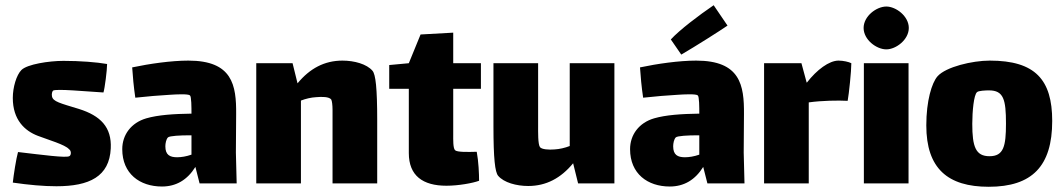

<svg xmlns="http://www.w3.org/2000/svg" viewBox="-20 -702 4072 735"><path d="M282 -285C210 -307 183 -313 179 -333C177 -343 180 -352 183 -355C194 -363 309 -352 376 -348C381 -363 390 -434 390 -457C350 -464 287 -469 223 -469C167 -469 84 -456 62 -434C43 -415 29 -368 29 -327C29 -243 75 -201 125 -182C164 -167 230 -148 244 -131C254 -125 253 -107 245 -104C232 -97 143 -109 49 -120C42 -96 32 -31 29 -3C91 6 147 11 196 11C322 11 399 -26 404 -134C408 -215 365 -259 282 -285Z M886 0 883 -118 884 -265C885 -376 870 -470 701 -470C636 -470 552 -458 486 -444C488 -412 492 -368 498 -328C546 -333 589 -337 628 -339C657 -341 699 -343 707 -337C713 -333 713 -291 713 -267C644 -266 585 -262 540 -249C482 -232 448 -186 448 -131C448 -37 515 12 600 12C654 12 697 -13 728 -63L744 0ZM658 -100C630 -100 613 -109 613 -142C613 -153 616 -169 623 -176C629 -182 671 -184 705 -184H713V-110C693 -103 674 -100 658 -100Z M1406 -431C1384 -457 1336 -470 1291 -470C1222 -470 1166 -440 1119 -383L1100 -460H961V0H1132V-317C1150 -324 1171 -329 1190 -330C1212 -332 1240 -332 1248 -321C1251 -316 1253 -299 1253 -281V-240V0H1424V-242C1424 -365 1418 -417 1406 -431Z M1715 -362H1821V-460H1715V-577L1590 -570L1545 -460L1470 -453V-362H1545V-116C1545 -29 1599 9 1689 9C1735 9 1790 -1 1814 -10C1814 -36 1812 -84 1805 -121C1772 -120 1730 -119 1722 -127C1714 -135 1715 -167 1715 -189Z M2161 -460V-143C2143 -136 2122 -131 2103 -130C2081 -128 2053 -130 2047 -139C2039 -150 2040 -198 2040 -220V-460H1869V-218C1869 -95 1875 -43 1887 -29C1909 -3 1957 10 2002 10C2071 10 2127 -20 2174 -77L2193 0H2332V-460Z M2765 -604 2712 -682C2656 -644 2581 -587 2548 -551L2588 -493C2643 -525 2736 -584 2765 -604ZM2830 0 2827 -118 2828 -265C2829 -376 2814 -470 2645 -470C2580 -470 2496 -458 2430 -444C2432 -412 2436 -368 2442 -328C2490 -333 2533 -337 2572 -339C2601 -341 2643 -343 2651 -337C2657 -333 2657 -291 2657 -267C2588 -266 2529 -262 2484 -249C2426 -232 2392 -186 2392 -131C2392 -37 2459 12 2544 12C2598 12 2641 -13 2672 -63L2688 0ZM2602 -100C2574 -100 2557 -109 2557 -142C2557 -153 2560 -169 2567 -176C2573 -182 2615 -184 2649 -184H2657V-110C2637 -103 2618 -100 2602 -100Z M3190 -470C3154 -470 3107 -435 3069 -386H3068L3048 -460H2905V0H3076V-310C3125 -317 3189 -318 3225 -316C3230 -343 3239 -430 3239 -460C3230 -465 3208 -470 3190 -470Z M3373 -513C3410 -513 3459 -550 3459 -595C3459 -640 3410 -677 3373 -677C3335 -677 3286 -640 3286 -595C3286 -550 3335 -513 3373 -513ZM3287 0H3458V-460H3287Z M3765 13C3931 13 4008 -66 4008 -239C4008 -397 3943 -470 3769 -470C3702 -470 3601 -446 3569 -410C3547 -385 3526 -316 3526 -222C3526 -57 3608 13 3765 13ZM3768 -104C3715 -104 3702 -140 3702 -228C3702 -276 3708 -339 3720 -349C3725 -355 3754 -356 3766 -356C3822 -356 3831 -321 3831 -229C3831 -142 3822 -104 3768 -104Z"/></svg>

Font: FilmFarsi_V5 Display
Style: Regular
Weight: 400
Designer: Borna Izadpanah
Foundry: Borna Izadpanah
Version: Version 1.000;PS 001.000;hotconv 1.0.88;makeotf.lib2.5.64775